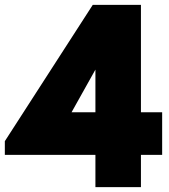

<svg xmlns="http://www.w3.org/2000/svg" viewBox="-49 -770 695 790"><path d="M343.6 -132.7H-29.1V-189.1L332.7 -750H530.9V-308.2H618.2V-132.7H530.9V0H343.6ZM343.6 -483.6 245.5 -308.2H343.6Z"/></svg>

Font: Spartan MB Black
Style: Regular
Weight: 900
Designer: Matt Bailey, Mirko Velimirovic
Foundry: Matt Bailey
Version: Version 1.005